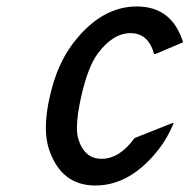

<svg xmlns="http://www.w3.org/2000/svg" viewBox="-20 -567 589 597"><path d="M520 -184.1Q500.5 -137.2 473.6 -103Q385.7 9.8 276.4 9.8Q169.9 9.8 132.3 -103Q122.6 -132.3 122.6 -170.4Q122.6 -214.8 135.3 -268.6Q157.7 -368.2 208.5 -434.1Q295.4 -546.9 405.3 -546.9Q514.6 -546.9 549.3 -435.5L463.9 -399.4H459Q441.4 -463.9 385.7 -463.9Q330.6 -463.9 283.2 -399.4Q253.4 -358.4 232.9 -268.6Q219.2 -208 219.2 -170.4Q219.2 -151.4 222.7 -137.7Q241.2 -73.2 295.9 -73.2Q351.6 -73.2 398.4 -137.7L515.1 -184.1Z"/></svg>

Font: Nova Script
Style: Regular
Weight: 400
Italic angle: -13°
Version: Version 2.001